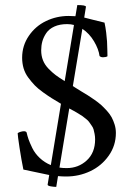

<svg xmlns="http://www.w3.org/2000/svg" viewBox="-20 -687 526 758"><path d="M235.4 -366.7 272 -588.4Q259.8 -591.8 245.1 -591.8Q215.8 -591.8 194.8 -582.3Q173.8 -572.8 162.8 -556.6Q151.9 -540.5 147.2 -523.7Q142.6 -506.8 142.6 -488.3Q142.6 -466.8 149.7 -449Q156.7 -431.2 171.4 -416Q186 -400.9 199.7 -390.6Q213.4 -380.4 235.4 -366.7ZM253.4 -258.8 214.8 -25.4Q226.6 -23.4 243.2 -23.4Q289.6 -23.4 322.5 -53.7Q355.5 -84 355.5 -136.7Q355.5 -147.9 353.5 -158.2Q351.6 -168.5 349.4 -176.3Q347.2 -184.1 340.8 -192.6Q334.5 -201.2 331.3 -206.1Q328.1 -210.9 318.4 -218.5Q308.6 -226.1 304.7 -229Q300.8 -231.9 288.1 -239.5Q275.4 -247.1 271.7 -249Q268.1 -251 253.4 -258.8ZM285.2 -667Q319.3 -667 319.3 -660.2L312.5 -617.7Q323.7 -615.2 349.1 -608.4Q374.5 -601.6 392.6 -597.7Q396.5 -580.6 399.2 -558.3Q401.9 -536.1 402.6 -523.2Q403.3 -510.3 403.8 -488.3Q404.3 -466.3 404.3 -464.8Q397.9 -460.9 386.7 -460.9Q377.9 -460.9 373 -465.8Q369.6 -492.7 351.3 -523.7Q333 -554.7 305.2 -573.2L267.6 -347.2Q268.6 -346.7 271 -345.2Q273.4 -343.8 274.4 -342.8Q281.7 -337.9 298.8 -327.6Q315.9 -317.4 326.2 -311Q336.4 -304.7 352.8 -293.2Q369.1 -281.7 379.4 -272.5Q389.6 -263.2 401.9 -249.8Q414.1 -236.3 420.9 -223.6Q427.7 -210.9 432.6 -195.1Q437.5 -179.2 437.5 -162.1Q437.5 -112.3 409.2 -72.3Q380.9 -32.2 336.4 -11.2Q292 9.8 241.2 9.8Q225.1 9.8 209 8.3L202.1 50.8Q191.9 50.8 179.9 48.6Q168 46.4 168 42L174.3 3.9Q164.6 2.4 72.3 -17.6Q64.5 -55.7 57.1 -103.8Q49.8 -151.9 49.8 -161.1Q52.7 -164.1 60.8 -166.5Q68.8 -168.9 74.2 -168.9Q82.5 -168.9 85 -164.1Q87.9 -150.9 92.5 -137.5Q97.2 -124 107.4 -102.8Q117.7 -81.5 136.7 -63.5Q155.8 -45.4 180.7 -35.2L220.7 -277.3Q198.2 -290.5 184.6 -299.1Q170.9 -307.6 150.4 -322.3Q129.9 -336.9 117.2 -350.1Q104.5 -363.3 91.8 -380.4Q79.1 -397.5 73.2 -417.2Q67.4 -437 67.4 -459Q67.4 -506.8 93.8 -545.4Q120.1 -584 161.9 -604Q203.6 -624 251 -624Q261.2 -624 277.8 -623Z"/></svg>

Font: Amiri
Style: Slanted
Weight: 400
Italic angle: 9°
Designer: Khaled Hosny
Version: Version 000.107